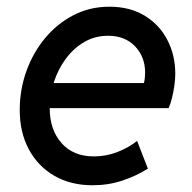

<svg xmlns="http://www.w3.org/2000/svg" viewBox="-20 -547 575 575"><path d="M257.3 7.8Q191.4 7.8 142.3 -20.8Q93.3 -49.3 66.2 -100.1Q39.1 -150.9 39.1 -217.3Q39.1 -277.8 58.8 -333.3Q78.6 -388.7 114.7 -432.4Q150.9 -476.1 200 -501.5Q249 -526.9 307.6 -526.9Q369.1 -526.9 413.6 -499.8Q458 -472.7 481.4 -427Q504.9 -381.3 504.9 -326.7Q504.9 -310.1 502.2 -290.8Q499.5 -271.5 495.1 -253.7Q490.7 -235.8 484.9 -223.1H108.4L121.6 -298.3H411.1Q413.1 -306.2 413.8 -314.2Q414.6 -322.3 414.6 -329.6Q414.6 -376.5 384.5 -408.2Q354.5 -439.9 303.7 -439.9Q264.6 -439.9 232.7 -421.4Q200.7 -402.8 177.5 -371.6Q154.3 -340.3 141.6 -301.8Q128.9 -263.2 128.9 -222.7Q128.9 -158.7 164.1 -118.7Q199.2 -78.6 261.7 -78.6Q297.9 -78.6 331.8 -91.8Q365.7 -105 390.6 -125L422.9 -42Q388.2 -20 346.2 -6.1Q304.2 7.8 257.3 7.8Z"/></svg>

Font: Reddit Sans Medium
Style: Italic
Weight: 500
Italic angle: -11.25°
Designer: Stephen Hutchings
Version: Version 1.013